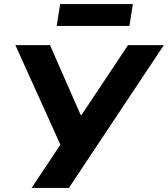

<svg xmlns="http://www.w3.org/2000/svg" viewBox="-20 -928 829 948"><path d="M136 0 295 -239 287 -194 56 -705H227L378 -361H383L612 -705H789L320 0ZM260 -800 277 -908H636L619 -800Z"/></svg>

Font: Nunito Sans 6pt ExtraBold
Style: Italic
Weight: 800
Italic angle: -9°
Version: Version 3.101;gftools[0.9.27]